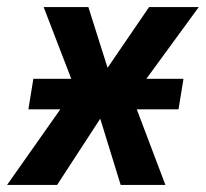

<svg xmlns="http://www.w3.org/2000/svg" viewBox="-46 -521 580 541"><path d="M-26 0 181 -294 186 -218 77 -501H203L259 -324H253L374 -501H514L308 -219L311 -288L420 0H294L236 -188L238 -189L115 0ZM34 -213 48 -299H471L457 -213Z"/></svg>

Font: Nunito Sans 7pt Condensed
Style: Bold Italic
Weight: 700
Width: 3
Italic angle: -9°
Designer: Vernon Adams
Foundry: Vernon Adams
Version: Version 3.101;gftools[0.9.27]